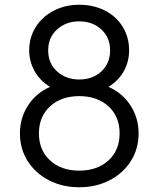

<svg xmlns="http://www.w3.org/2000/svg" viewBox="-20 -777 668 809"><path d="M64 -215Q64 -280 98 -332.5Q132 -385 191 -411Q149 -436 126 -477Q103 -518 103 -565Q103 -619 130.5 -663Q158 -707 206.5 -732Q255 -757 314 -757Q374 -757 422 -732.5Q470 -708 497 -664Q524 -620 524 -565Q524 -516 501 -476Q478 -436 437 -411Q496 -385 530 -332.5Q564 -280 564 -215Q564 -150 531.5 -98.5Q499 -47 442 -17.5Q385 12 314 12Q243 12 186 -17.5Q129 -47 96.5 -98.5Q64 -150 64 -215ZM314 -58Q390 -58 437 -101Q484 -144 484 -215Q484 -286 437 -329Q390 -372 314 -372Q238 -372 191 -329Q144 -286 144 -215Q144 -144 191 -101Q238 -58 314 -58ZM314 -442Q370 -442 407 -476Q444 -510 444 -565Q444 -619 407 -653Q370 -687 314 -687Q258 -687 220.5 -653Q183 -619 183 -565Q183 -510 220.5 -476Q258 -442 314 -442Z"/></svg>

Font: Eudoxus Sans
Style: Regular
Weight: 400
Designer: Stijn de Vries
Foundry: tokotype
Version: Version 2.005